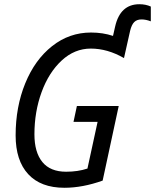

<svg xmlns="http://www.w3.org/2000/svg" viewBox="-20 -879 734 909"><path d="M54 -238Q54 -373 99.5 -484.5Q145 -596 226.5 -660.5Q308 -725 411 -725Q467 -725 515 -709L525 -753Q549 -859 640 -859Q670 -859 694 -848V-778Q671 -787 650 -787Q628 -787 615.5 -774.5Q603 -762 596 -733L567 -604Q489 -649 410 -649Q333 -649 272 -592.5Q211 -536 177 -443Q143 -350 143 -243Q143 -158 180.5 -112Q218 -66 293 -66Q349 -66 394 -81L442 -302H328L344 -377H542L466 -24Q371 10 285 10Q173 10 113.5 -54.5Q54 -119 54 -238Z"/></svg>

Font: Noto Sans UI Narrow
Style: Italic
Weight: 400
Width: 4
Italic angle: -12°
Designer: Monotype Design Team
Foundry: Monotype Imaging Inc.
Version: Version 1.001